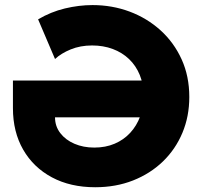

<svg xmlns="http://www.w3.org/2000/svg" viewBox="-20 -748 800 775"><path d="M364.3 7.8Q264.2 7.8 189.5 -32.2Q114.7 -72.3 73.5 -144Q32.2 -215.8 32.2 -311.5V-422.9H574.2V-274.4H202.1Q202.1 -238.3 223.4 -210.7Q244.6 -183.1 280.5 -167.7Q316.4 -152.3 360.4 -152.3Q406.2 -152.3 442.9 -168Q479.5 -183.6 505.6 -211.9Q531.7 -240.2 545.7 -278.1Q559.6 -315.9 559.6 -360.4Q559.6 -407.7 544.2 -445.3Q528.8 -482.9 501 -509.5Q473.1 -536.1 435.1 -550.3Q397 -564.5 351.6 -564.5Q304.2 -564.5 265.4 -548.6Q226.6 -532.7 202.1 -509.8L133.8 -669.9Q185.1 -700.2 241.9 -713.9Q298.8 -727.5 353.5 -727.5Q432.6 -727.5 503.2 -701.2Q573.7 -674.8 627.9 -625.7Q682.1 -576.7 713.1 -508.5Q744.1 -440.4 744.1 -356.4Q744.1 -278.3 716.3 -211.9Q688.5 -145.5 637.5 -96.2Q586.4 -46.9 516.8 -19.5Q447.3 7.8 364.3 7.8Z"/></svg>

Font: Reddit Sans Black
Style: Regular
Weight: 900
Version: Version 1.014